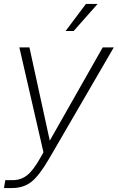

<svg xmlns="http://www.w3.org/2000/svg" viewBox="-36 -756 596 972"><path d="M-16 196 -9 156H28Q70 156 101.5 131Q133 106 167 45L184 15L62 -516H113L216 -44L484 -516H540L214 45Q163 133 123 164.5Q83 196 24 196ZM337 -599H296L399 -736H458Z"/></svg>

Font: Creato Display Light
Style: Italic
Weight: 300
Italic angle: -10°
Version: Version 1.000